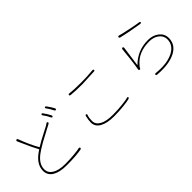

<svg xmlns="http://www.w3.org/2000/svg" viewBox="121 -1744 2728 2728"><g transform="rotate(-45 1485.0 -380.0)"><path d="M497 23Q359 23 283 -21Q200 -68 200 -161Q200 -296 360 -402Q370 -409 376 -413Q380 -416 377 -421Q335 -492 239 -711Q229 -733 245 -740Q262 -747 270 -724Q327 -567 402 -435Q404 -431 408 -434Q475 -476 611 -546L669 -576Q679 -581 689 -587L709 -601Q729 -615 738 -601Q746 -587 725 -575L644 -532Q633 -526 622 -520Q467 -441 397 -394Q387 -387 377 -380Q228 -284 228 -164Q228 -91 295 -49Q365 -5 494 -5Q582 -5 669 -13Q759 -22 780 -28Q803 -35 807 -18Q811 -2 787 3Q678 23 497 23ZM839 -607Q825 -600 815 -622Q793 -670 757 -718Q743 -737 755 -746Q768 -755 781 -735Q823 -675 842 -636Q853 -614 839 -607ZM944 -644Q930 -637 919 -658Q886 -723 861 -754Q846 -772 858 -781Q869 -790 884 -771Q924 -717 947 -673Q958 -651 944 -644Z M1464 7Q1327 7 1248 -36Q1166 -81 1166 -164Q1166 -216 1181 -276Q1187 -300 1202 -295Q1217 -291 1208 -268Q1194 -230 1194 -169Q1194 -100 1264 -60.5Q1334 -21 1464 -21Q1570 -21 1660.5 -31.5Q1751 -42 1770 -49Q1792 -58 1797 -44Q1802 -30 1779 -23Q1754 -14 1664 -4Q1568 7 1464 7ZM1490 -636Q1478 -635 1466 -635Q1341 -635 1245 -644Q1221 -646 1222 -661Q1224 -677 1248 -674Q1323 -664 1478 -664Q1592 -664 1702 -675Q1726 -678 1728 -662Q1729 -647 1705 -646Z M2318 20Q2294 19 2296 3Q2297 -12 2321 -10Q2527 12 2656 -55Q2772 -116 2772 -233Q2772 -303 2714 -348.5Q2656 -394 2568 -394Q2350 -394 2234 -254Q2226 -244 2217 -235Q2212 -229 2210 -223Q2203 -201 2186 -205Q2170 -210 2176 -233Q2184 -268 2201 -406L2219 -579Q2222 -603 2238 -601Q2255 -599 2252 -575L2211 -277Q2210 -272 2214 -276Q2359 -421 2567 -421Q2667 -421 2733.5 -368Q2800 -315 2800 -231Q2800 -98 2673 -31Q2541 38 2318 20ZM2675 -671Q2673 -656 2649 -660L2491 -688Q2479 -690 2467 -692Q2353 -715 2320 -724Q2297 -731 2302 -747Q2307 -763 2330 -755Q2365 -744 2490 -718Q2615 -692 2653 -688Q2677 -686 2675 -671Z"/></g></svg>

Font: Resource Han Rounded KR ExtraLight
Style: Regular
Weight: 250
Designer: Cyano Hao (round all glyphs); Ryoko NISHIZUKA 西塚涼子 (kana, bopomofo & ideographs); Paul D. Hunt (Latin, Greek & Cyrillic)
Foundry: Cyano Hao
Version: 0.990